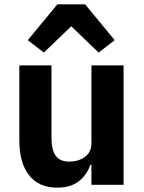

<svg xmlns="http://www.w3.org/2000/svg" viewBox="-20 -851 663 884"><path d="M244 -831H372L508 -666L434 -609L308 -730L182 -609L108 -666ZM69 -205V-550H217V-217Q217 -161 236.5 -134Q256 -107 299 -107Q342 -107 371.5 -129Q401 -151 401 -191V-550H549V0H401V-92H396Q379 -44 341.5 -15.5Q304 13 243 13Q159 13 114 -44Q69 -101 69 -205Z"/></svg>

Font: IBM Plex Sans JP
Style: Bold
Weight: 700
Designer: Mike Abbink; Paul van der Laan; Pieter van Rosmalen; Wujin Sim; Yejin Wi; Jinhee Kim; Boomi Park; Yona Kim; Kichan Ma
Foundry: Sandoll Inc.
Version: Version 1.001